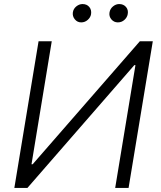

<svg xmlns="http://www.w3.org/2000/svg" viewBox="-20 -932 800 952"><path d="M171.2 -727.3 51.1 0H115.8L645.9 -609H651.6L551.1 0H617.5L737.6 -727.3H673.3L141.9 -117.5H136.2L236.6 -727.3ZM564.3 -821Q545.1 -821 532.3 -835.9Q519.5 -850.9 523.1 -871.1Q526.3 -888.8 540.5 -900.4Q554.7 -911.9 571 -911.9Q592.3 -911.9 604.8 -897.4Q617.2 -882.8 613.3 -861.9Q610.4 -845.5 596.8 -833.3Q583.1 -821 564.3 -821ZM382.5 -821Q363.3 -821 350.9 -836.3Q338.4 -851.6 341.3 -871.1Q344.1 -888.8 358.5 -900.4Q372.9 -911.9 389.2 -911.9Q410.5 -911.9 422.6 -897.5Q434.7 -883.2 431.5 -861.9Q429 -845.9 415.1 -833.5Q401.3 -821 382.5 -821Z"/></svg>

Font: Inter Light  BETA
Style: Italic
Weight: 300
Italic angle: 9.39999°
Designer: Rasmus Andersson
Foundry: rsms
Version: Version 3.011;git-f93a4a705